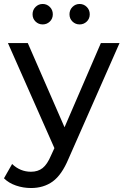

<svg xmlns="http://www.w3.org/2000/svg" viewBox="-36 -747 627 967"><path d="M566 -530 309 53Q275 134 229.5 167Q184 200 120 200Q81 200 44.5 187.5Q8 175 -16 151L25 79Q66 118 120 118Q155 118 178.5 99.5Q202 81 221 36L238 -1L4 -530H104L289 -106L472 -530ZM128 -675Q128 -697 143 -712Q158 -727 179 -727Q200 -727 215 -712Q230 -697 230 -675Q230 -653 215 -638.5Q200 -624 179 -624Q158 -624 143 -638.5Q128 -653 128 -675ZM314 -675Q314 -697 329 -712Q344 -727 365 -727Q386 -727 401 -712Q416 -697 416 -675Q416 -653 401 -638.5Q386 -624 365 -624Q344 -624 329 -638.5Q314 -653 314 -675Z"/></svg>

Font: APTA Sans Medium
Style: Bold
Weight: 500
Version: Version 7.200